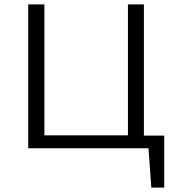

<svg xmlns="http://www.w3.org/2000/svg" viewBox="-20 -678 825 878"><path d="M109 -658H183V-59H565V-658H638V-58H731V180H672L659 0H109Z"/></svg>

Font: LXGW Bright TC
Style: Regular
Weight: 400
Designer: Christian Thalmann (Catharsis Fonts)
Foundry: LXGW / Christian Thalmann (Catharsis Fonts) / Fontworks Inc.
Version: Version 5.501